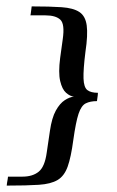

<svg xmlns="http://www.w3.org/2000/svg" viewBox="-20 -542 365 600"><path d="M126 -65 136 -133Q142 -174 154.5 -196.5Q167 -219 182.5 -229Q198 -239 211 -240Q199 -241 186.5 -252Q174 -263 168 -289Q162 -315 168 -361L176 -419Q183 -467 168.5 -480.5Q154 -494 122 -494H75Q76 -497 76.5 -502.5Q77 -508 78 -514Q79 -520 79 -522Q136 -522 172.5 -519.5Q209 -517 228 -504.5Q247 -492 251 -462.5Q255 -433 247 -380Q240 -324 241 -296.5Q242 -269 253 -260.5Q264 -252 286 -252Q286 -250 285.5 -244.5Q285 -239 284 -233.5Q283 -228 283 -226Q262 -226 248 -219Q234 -212 225.5 -186.5Q217 -161 209 -104Q202 -51 191.5 -21.5Q181 8 160 20.5Q139 33 101.5 35.5Q64 38 1 38Q1 35 2 29.5Q3 24 4 18Q5 12 5 10Q14 10 28.5 10Q43 10 50 10Q82 10 101 -5.5Q120 -21 126 -65Z"/></svg>

Font: Genos
Style: Italic
Weight: 400
Italic angle: -8°
Version: Version 1.010